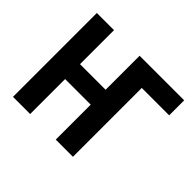

<svg xmlns="http://www.w3.org/2000/svg" viewBox="-155 -914 1130 1130"><g transform="rotate(45 410.0 -349.0)"><path d="M68 0V-698H211V-415H424V-698H795V-573H567V0H424V-291H211V0Z"/></g></svg>

Font: IBM Plex Sans Condensed
Style: Bold
Weight: 700
Width: 3
Designer: Mike Abbink, Paul van der Laan, Pieter van Rosmalen
Foundry: Bold Monday
Version: Version 3.201